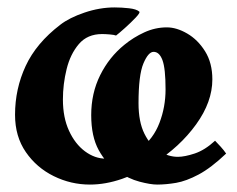

<svg xmlns="http://www.w3.org/2000/svg" viewBox="-20 -477 637 517"><path d="M429.2 -403.3Q455.6 -403.3 484.1 -386.7Q512.7 -370.1 532.2 -338.9Q551.8 -307.6 551.8 -263.2Q551.8 -202.6 508.1 -142.1Q464.4 -81.5 394.5 -37.1Q353.5 -10.7 308.8 4.6Q264.2 20 222.2 20Q170.9 20 124.8 -2.7Q78.6 -25.4 49.6 -67.4Q20.5 -109.4 20.5 -168Q20.5 -237.8 49.1 -299.3Q77.6 -360.8 142.1 -410.2Q166.5 -429.2 207.5 -443.1Q248.5 -457 288.6 -457Q307.1 -457 327.1 -454.8Q347.2 -452.6 355 -445.8Q358.4 -443.4 345.5 -429.7Q332.5 -416 316.4 -401.6Q300.3 -387.2 292.5 -381.3Q287.6 -383.3 275.4 -384.3Q263.2 -385.3 254.9 -385.3Q215.3 -385.3 192.4 -358.4Q169.4 -331.5 159.4 -291Q149.4 -250.5 149.4 -209Q149.4 -160.6 165.8 -125Q182.1 -89.4 208.7 -69.6Q235.4 -49.8 265.1 -49.8Q322.8 -49.8 357.9 -76.7Q393.1 -103.5 409.4 -146.2Q425.8 -189 425.8 -236.3Q425.8 -292.5 417.5 -314.9Q409.2 -337.4 393.6 -337.4Q379.4 -337.4 366.2 -306.2Q353 -274.9 353 -199.2Q353 -148.9 368.9 -116.9Q384.8 -85 409.2 -69.8Q433.6 -54.7 459 -54.7Q477.1 -54.7 504.4 -63.7Q531.7 -72.8 559.1 -98.1Q565.4 -91.8 574.2 -82Q583 -72.3 588.9 -63.5Q548.3 -24.9 514.9 -7.1Q481.4 10.7 454.1 15.4Q426.8 20 403.3 20Q385.3 20 355.7 12.2Q326.2 4.4 296.1 -15.9Q266.1 -36.1 245.8 -72.8Q225.6 -109.4 225.6 -167Q225.6 -226.1 249.8 -274.7Q273.9 -323.2 314.9 -356.4Q339.4 -376.5 368.7 -389.9Q397.9 -403.3 429.2 -403.3Z"/></svg>

Font: Gentium Book Plus
Style: Bold Italic
Weight: 700
Italic angle: -8°
Designer: Victor Gaultney, Annie Olsen, Iska Routamaa, Becca Hirsbrunner
Foundry: SIL International
Version: Version 6.101